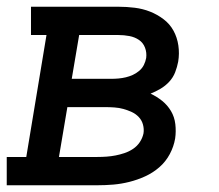

<svg xmlns="http://www.w3.org/2000/svg" viewBox="-29 -550 649 570"><path d="M-9 0V-84H49L109 -446H63V-530H323Q347 -530 371 -527Q395 -524 416.5 -515.5Q438 -507 456.5 -493Q475 -479 486 -459Q497 -439 500.5 -415Q504 -391 500 -367Q497 -351 491 -335.5Q485 -320 473.5 -307.5Q462 -295 447.5 -286.5Q433 -278 418 -272Q437 -263 452.5 -250.5Q468 -238 478.5 -220.5Q489 -203 491.5 -181.5Q494 -160 491 -139Q487 -115 475 -92.5Q463 -70 444 -53.5Q425 -37 402 -26.5Q379 -16 355 -10Q331 -4 307.5 -2Q284 0 260 0ZM184 -316H302Q312 -316 323 -317Q334 -318 344.5 -320.5Q355 -323 365 -327.5Q375 -332 384 -339.5Q393 -347 398 -357Q403 -367 405 -378Q407 -394 401.5 -408.5Q396 -423 383.5 -431.5Q371 -440 355 -443Q339 -446 323 -446H206ZM146 -84H260Q274 -84 287.5 -85Q301 -86 314 -88.5Q327 -91 340.5 -95.5Q354 -100 366 -108Q378 -116 386 -128Q394 -140 397 -154Q399 -167 395.5 -180Q392 -193 383 -202.5Q374 -212 362 -217.5Q350 -223 337.5 -226.5Q325 -230 311 -231Q297 -232 284 -232H171Z"/></svg>

Font: Iosevka Slab MdExObl
Style: Regular
Weight: 500
Width: 7
Italic angle: -9°
Monospace: yes
Designer: Belleve Invis
Foundry: Belleve Invis
Version: Version 11.1.1; ttfautohint (v1.8.3)